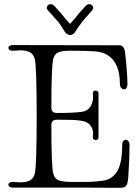

<svg xmlns="http://www.w3.org/2000/svg" viewBox="-20 -896 668 916"><path d="M41 -1Q31 -1 25.5 -5Q20 -9 20 -15Q20 -21 26.5 -25Q33 -29 43 -28Q67 -26 78 -26Q106 -26 123 -35.5Q140 -45 146 -68Q155 -104 155 -341Q155 -578 146 -614Q140 -637 123 -646.5Q106 -656 78 -656Q67 -656 43 -654H39Q30 -654 25 -658Q20 -662 20 -668Q20 -673 25.5 -677Q31 -681 41 -681L550 -680Q573 -680 577 -644Q588 -545 588 -494Q588 -483 583.5 -476.5Q579 -470 572 -470Q564 -470 558 -477Q552 -484 552 -496Q552 -595 495 -632Q471 -648 433 -651Q395 -654 315 -654Q277 -654 258.5 -646.5Q240 -639 234 -614Q225 -578 225 -383Q225 -357 251 -357Q339 -357 373 -363Q398 -367 411 -387Q424 -407 424 -433Q424 -444 423 -449V-452Q423 -458 427 -461Q431 -464 436 -464Q442 -464 446 -460.5Q450 -457 450 -450V-242Q450 -235 446 -231.5Q442 -228 436 -228Q430 -228 426 -232Q422 -236 423 -243Q424 -248 424 -259Q424 -281 411.5 -297.5Q399 -314 373 -319Q354 -323 324 -324Q294 -325 251 -325Q225 -325 225 -299Q225 -104 234 -68Q241 -42 262 -35Q283 -28 324 -28H384Q427 -28 471 -34Q516 -40 539.5 -79.5Q563 -119 563 -206Q563 -217 568 -223Q573 -229 579 -229Q587 -229 592.5 -222.5Q598 -216 598 -203Q598 -137 592 -53Q590 -21 582.5 -10.5Q575 0 555 0H509Q469 -1 339 -1ZM288 -746Q271 -776 256 -793.5Q241 -811 221 -833Q218 -836 212.5 -842Q207 -848 205 -851.5Q203 -855 203 -858Q203 -865 208 -870.5Q213 -876 223 -876Q231 -876 240.5 -866.5Q250 -857 269 -835Q289 -809 314 -782Q339 -809 359 -835Q378 -857 387.5 -866.5Q397 -876 405 -876Q415 -876 420 -870.5Q425 -865 425 -858Q425 -853 419.5 -846.5Q414 -840 406 -831Q366 -788 340 -746Q330 -729 314 -729Q307 -729 300 -733.5Q293 -738 288 -746Z"/></svg>

Font: Hina Mincho
Style: Regular
Weight: 400
Designer: satsuyako
Foundry: satsuyako
Version: Version 1.100